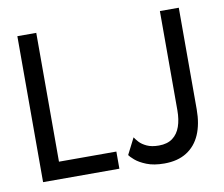

<svg xmlns="http://www.w3.org/2000/svg" viewBox="-75 -752 998 855"><g transform="rotate(-10 424.0 -324.0)"><path d="M55 -660H140.5V-77.5H400V0H55ZM785 -200.5Q785 -134.5 764.5 -87Q744 -39.5 703.2 -13.8Q662.5 12 602 12Q554.5 12 522 -1Q489.5 -14 471.5 -29.8Q453.5 -45.5 449 -53L486.5 -126.5Q492 -117.5 504 -104.2Q516 -91 537.5 -81Q559 -71 591.5 -71Q630 -71 653.8 -88.8Q677.5 -106.5 688.5 -138Q699.5 -169.5 699.5 -211V-660H785Z"/></g></svg>

Font: League Spartan Thin
Style: Regular
Weight: 400
Version: Version 2.002